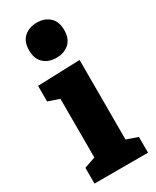

<svg xmlns="http://www.w3.org/2000/svg" viewBox="-204 -851 736 907"><g transform="rotate(-30 164.0 -397.5)"><path d="M317 -86V0H25V-86L86 -107V-427L25 -448V-533L256 -541V-107ZM168 -604Q125 -604 98.5 -628.5Q72 -653 72 -699Q72 -747 99.5 -771Q127 -795 169 -795Q210 -795 237 -771Q264 -747 264 -700Q264 -652 236.5 -628Q209 -604 168 -604Z"/></g></svg>

Font: Bitter ExtraBold
Style: Regular
Weight: 800
Designer: Sol Matas, and Bitter project Authors
Foundry: Sol Matas
Version: Version 2.001